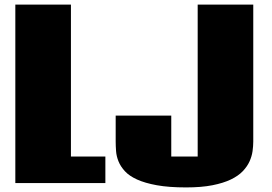

<svg xmlns="http://www.w3.org/2000/svg" viewBox="-20 -799 1185 838"><path d="M46.9 0V-778.8H289.6V-115.7H439.9V0ZM842.8 -778.8H1085.4V-181.2Q1085.4 -161.6 1082.3 -139.2Q1079.1 -116.7 1069.1 -94.5Q1059.1 -72.3 1039.6 -51.8Q1020 -31.2 987.5 -15.6Q955.1 0 907.2 9.5Q859.4 19 792 19Q716.8 19 664.6 9.5Q612.3 0 578.1 -15.6Q543.9 -31.2 525.1 -51.8Q506.3 -72.3 497.3 -94.5Q488.3 -116.7 486.6 -139.2Q484.9 -161.6 484.9 -181.2V-294.4H727.5V-115.7H842.8Z"/></svg>

Font: Coda Caption ExtraBold
Style: Regular
Weight: 800
Designer: vernon adams
Foundry: vernon adams
Version: Version 1.002